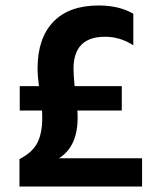

<svg xmlns="http://www.w3.org/2000/svg" viewBox="-20 -680 573 700"><path d="M498 0H51V-100Q98 -124 116 -159Q134 -194 134 -250Q134 -268 133 -277H52V-366H122Q117 -404 117 -431Q117 -540 174 -600Q231 -660 340 -660Q414 -660 466 -630V-515Q418 -546 363 -546Q248 -546 248 -429Q248 -410 252 -366H424V-277H262Q263 -268 263 -250Q263 -146 195 -103H498Z"/></svg>

Font: Hind Vadodara SemiBold
Style: Regular
Weight: 600
Designer: Hitesh Malaviya
Foundry: Indian Type Foundry
Version: Version 1.001;PS 1.0;hotconv 1.0.86;makeotf.lib2.5.63406; tt